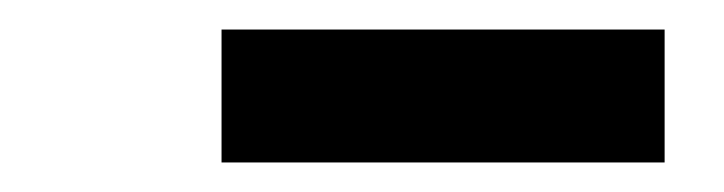

<svg xmlns="http://www.w3.org/2000/svg" viewBox="-20 -735 490 130"><path d="M430 -625H130V-715H430Z"/></svg>

Font: Iosevka Etoile XBdObl
Style: Regular
Weight: 800
Italic angle: -9°
Designer: Belleve Invis
Foundry: Belleve Invis
Version: Version 15.5.2; ttfautohint (v1.8.4)